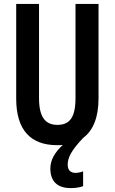

<svg xmlns="http://www.w3.org/2000/svg" viewBox="-20 -734 587 984"><path d="M327 110C327 75 344 38 407 -28C458 -66 485 -133 485 -231V-714H367V-232C367 -132 337 -94 274 -94C213 -94 180 -133 180 -231V-714H63V-229C63 -67 137 10 273 10C283 10 293 10 302 9C263 44 238 85 238 129C238 193 271 230 343 230C364 230 389 227 406 220V144C398 148 380 152 367 152C342 152 327 138 327 110Z"/></svg>

Font: Noto Sans Devanagari ExtraCondensed SemiBold
Style: Regular
Weight: 600
Width: 2
Designer: Jelle Bosma - Monotype Design Team
Foundry: Monotype Imaging Inc.
Version: Version 2.004